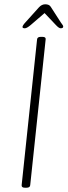

<svg xmlns="http://www.w3.org/2000/svg" viewBox="-20 -874 315 896"><path d="M96 2Q80 2 81 -10L153 -690Q154 -702 170 -702H178Q195 -702 193 -690L121 -10Q120 2 104 2ZM96 -742Q85 -742 85 -748Q85 -755 99 -770L162 -840Q175 -854 191 -854Q210 -854 217 -842L264 -769Q268 -763 271.5 -758.5Q275 -754 275 -750Q275 -742 263 -742Q255 -742 241 -757L188 -813L123 -757Q105 -742 96 -742Z"/></svg>

Font: Asap Condensed Condensed Thin
Style: Italic
Weight: 100
Width: 3
Italic angle: -6°
Designer: Pablo Cosgaya
Foundry: Omnibus-Type
Version: Version 3.001; ttfautohint (v1.8.4.7-5d5b)